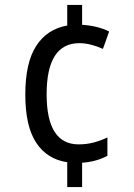

<svg xmlns="http://www.w3.org/2000/svg" viewBox="-20 -744 541 774"><path d="M251 -724V-641Q170 -627 126 -559Q82 -491 82 -363Q82 -235 126 -168.5Q170 -102 251 -90V10H311V-88Q369 -92 413 -116V-190Q386 -177 357.5 -169.5Q329 -162 297 -162Q168 -162 168 -364Q168 -570 300 -570Q343 -570 395 -547L420 -617Q374 -640 311 -644V-724Z"/></svg>

Font: Noto Sans UI SemiCondensed
Style: Regular
Weight: 400
Width: 4
Designer: Monotype Design Team
Foundry: Monotype Imaging Inc.
Version: 1.001